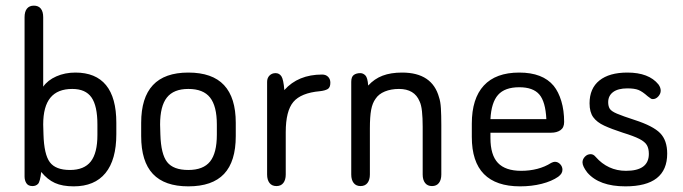

<svg xmlns="http://www.w3.org/2000/svg" viewBox="-20 -650 2420 680"><path d="M133 -343V-589Q133 -609 124.5 -619.5Q116 -630 100 -630Q84 -630 75.5 -619.5Q67 -609 67 -589V-25Q67 -11 73.5 -1Q80 9 95 9Q107 9 114.5 1.5Q122 -6 126 -41Q148 -14 174.5 -2Q201 10 241 10Q315 10 353.5 -37Q392 -84 392 -175V-215Q392 -304 355.5 -348.5Q319 -393 247 -393Q210 -393 179.5 -379.5Q149 -366 133 -343ZM134 -174 133 -209Q133 -273 158.5 -304Q184 -335 236 -335Q283 -335 304 -305Q325 -275 325 -209V-172Q325 -108 301.5 -78Q278 -48 228 -48Q177 -48 156.5 -75.5Q136 -103 134 -174Z M480 -215V-168Q480 -78 521.5 -34Q563 10 647 10Q732 10 773.5 -34Q815 -78 815 -168V-215Q815 -304 773.5 -348.5Q732 -393 647 -393Q563 -393 521.5 -348.5Q480 -304 480 -215ZM748 -209V-173Q748 -108 724 -78Q700 -48 647 -48Q594 -48 572 -76Q550 -104 548 -174L547 -209Q547 -274 571 -304.5Q595 -335 647 -335Q700 -335 724 -304.5Q748 -274 748 -209Z M987 -331Q984 -369 976.5 -380Q969 -391 956 -391Q943 -391 934.5 -382.5Q926 -374 926 -360V-32Q926 -13 934.5 -2Q943 9 959 9Q975 9 983.5 -2Q992 -13 992 -32V-182Q992 -257 1019 -289Q1046 -321 1113 -327Q1131 -329 1140.5 -334.5Q1150 -340 1150 -357Q1150 -370 1142 -378Q1134 -386 1121 -386Q1036 -386 987 -331Z M1284 -347Q1282 -375 1274 -383Q1266 -391 1256 -391Q1242 -391 1233 -384.5Q1224 -378 1224 -360V-32Q1224 -13 1232.5 -2Q1241 9 1257 9Q1273 9 1281.5 -2Q1290 -13 1290 -32V-195Q1290 -237 1294.5 -261Q1299 -285 1310 -300Q1321 -317 1343 -326Q1365 -335 1393 -335Q1448 -335 1466 -291Q1472 -279 1474.5 -256Q1477 -233 1477 -201V-32Q1477 -13 1485.5 -2Q1494 9 1510 9Q1526 9 1534.5 -2Q1543 -13 1543 -32V-207Q1543 -242 1541.5 -266.5Q1540 -291 1535 -305Q1511 -393 1404 -393Q1364 -393 1335 -382Q1306 -371 1284 -347Z M1717 -180H1932Q1952 -180 1965 -189Q1978 -198 1978 -218Q1978 -259 1968 -292Q1958 -325 1941 -346Q1902 -393 1819 -393Q1736 -393 1693.5 -347Q1651 -301 1651 -212V-165Q1651 -77 1694 -33.5Q1737 10 1822 10Q1863 10 1898.5 1Q1934 -8 1957 -24Q1965 -30 1968.5 -36Q1972 -42 1972 -49Q1972 -60 1964 -68.5Q1956 -77 1945 -77Q1940 -77 1932 -73Q1910 -59 1883 -52Q1856 -45 1826 -45Q1770 -45 1743.5 -73Q1717 -101 1717 -161ZM1915 -228H1717Q1720 -287 1744 -314Q1768 -341 1819 -341Q1868 -341 1890 -315.5Q1912 -290 1915 -228Z M2195 10Q2343 10 2343 -106Q2343 -153 2318 -178.5Q2293 -204 2228 -225Q2185 -239 2165 -247.5Q2145 -256 2139.5 -265Q2134 -274 2134 -288Q2134 -311 2151.5 -324Q2169 -337 2202 -337Q2227 -337 2241 -331.5Q2255 -326 2274 -309Q2282 -303 2285 -301Q2288 -299 2292 -299Q2303 -299 2311.5 -308.5Q2320 -318 2320 -329Q2320 -340 2312 -351Q2278 -393 2202 -393Q2138 -393 2103 -365Q2068 -337 2068 -284Q2068 -253 2081 -235Q2094 -217 2120 -205Q2146 -193 2186 -180Q2225 -168 2244.5 -158Q2264 -148 2271 -136Q2278 -124 2278 -105Q2278 -45 2197 -45Q2165 -45 2138 -57.5Q2111 -70 2090 -94Q2086 -99 2081.5 -101.5Q2077 -104 2072 -104Q2060 -104 2051.5 -95Q2043 -86 2043 -75Q2043 -61 2060 -39Q2102 10 2195 10Z"/></svg>

Font: Beiruti
Style: Regular
Weight: 400
Designer: Arlette Boutros
Foundry: Boutros
Version: Version 1.41